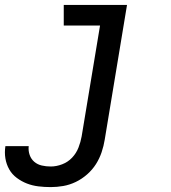

<svg xmlns="http://www.w3.org/2000/svg" viewBox="-77 -540 697 783"><path d="M130 223Q104 223 79.5 220Q55 217 33 208.5Q11 200 -8.5 185.5Q-28 171 -39.5 150.5Q-51 130 -55 106Q-59 82 -55 56H40Q38 75 44 92Q50 109 63 120Q76 131 93.5 135Q111 139 130 139Q153 139 176.5 130Q200 121 217 103Q234 85 243 62Q252 39 256 16L331 -436H183V-520H441L350 30Q346 55 337.5 80.5Q329 106 314.5 129Q300 152 278.5 171Q257 190 232 202Q207 214 181 218.5Q155 223 130 223Z"/></svg>

Font: Iosevka Custom Medium Oblique
Style: Regular
Weight: 500
Italic angle: -9°
Designer: Belleve Invis
Foundry: Belleve Invis
Version: Version 27.0.1